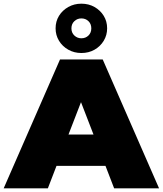

<svg xmlns="http://www.w3.org/2000/svg" viewBox="-39 -1023 884 1043"><path d="M-19 0 287 -700H519L825 0H581L534 -122H268L221 0ZM469 -292 401 -468 333 -292ZM403 -735Q364 -735 332 -753Q300 -771 281.5 -801.5Q263 -832 263 -869Q263 -907 281.5 -937Q300 -967 332 -985Q364 -1003 403 -1003Q443 -1003 474.5 -985Q506 -967 524.5 -937Q543 -907 543 -869Q543 -832 524.5 -801.5Q506 -771 474.5 -753Q443 -735 403 -735ZM403 -815Q426 -815 441.5 -830Q457 -845 457 -869Q457 -893 441.5 -908Q426 -923 403 -923Q381 -923 365 -908Q349 -893 349 -869Q349 -845 365 -830Q381 -815 403 -815Z"/></svg>

Font: Montserrat Thin Black
Style: Regular
Weight: 900
Version: Version 9.000